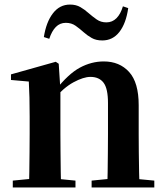

<svg xmlns="http://www.w3.org/2000/svg" viewBox="-20 -821 725 841"><path d="M36 0V-29.9L141.6 -40.2H204.7L310.6 -29.9V0ZM106.2 0Q107.9 -25.5 108.4 -67.4Q108.9 -109.4 109.4 -154.8Q109.9 -200.3 109.9 -234.8V-310.2Q109.9 -360 109 -393.7Q108.2 -427.5 106.2 -463.8L28.1 -470.7V-495.2L224.2 -550.4L237.2 -541.7L244.6 -428V-425.6V-234.8Q244.6 -200.3 245.1 -154.8Q245.6 -109.4 246.1 -67.4Q246.6 -25.5 247.6 0ZM381.3 0V-29.9L485.2 -40.2H547.8L655.9 -29.9V0ZM450 0Q451 -25.5 451.5 -66.9Q452 -108.4 452.5 -153.8Q453 -199.3 453 -234.8V-369.8Q453 -433.2 433.6 -458.7Q414.2 -484.2 376.2 -484.2Q345.6 -484.2 301.8 -460.5Q258.1 -436.8 212.5 -383.3L207.6 -425.7H222.9Q279.1 -497.3 329.7 -524.6Q380.3 -551.9 434.5 -551.9Q503.6 -551.9 545.5 -505.8Q587.5 -459.6 587.5 -360.5V-234.8Q587.5 -199.3 588 -153.8Q588.5 -108.4 589.3 -66.9Q590.2 -25.5 591.2 0ZM172.1 -658.7Q182.3 -724.3 211.8 -762.6Q241.2 -801 286.8 -801Q313.1 -801 332.2 -789.8Q351.4 -778.6 366.8 -764.6Q385.3 -748.5 403.6 -735.7Q421.8 -723 446 -723Q472 -723 490.2 -741.3Q508.4 -759.6 518.4 -793.3L541.6 -785.5Q532.1 -718.5 503 -681.1Q473.9 -643.8 428.1 -643.8Q400.8 -643.8 382 -654.5Q363.1 -665.1 347.6 -678.9Q329.4 -695.2 311.2 -708.1Q292.9 -721 268.4 -721Q242.4 -721 224.6 -702.9Q206.8 -684.9 195.8 -651Z"/></svg>

Font: Source Han Serif JP VF
Style: Regular
Weight: 250
Designer: Ryoko NISHIZUKA 西塚涼子 (kana & ideographs); Frank Grießhammer (Latin, Greek & Cyrillic); Wenlong ZHANG 张文龙 (bopomofo); San
Foundry: Adobe
Version: Version 2.001;hotconv 1.1.0;makeotfexe 2.6.0